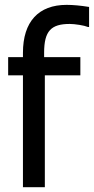

<svg xmlns="http://www.w3.org/2000/svg" viewBox="-20 -785 394 805"><path d="M353.5 -755.9C317.9 -761.7 286.1 -764.6 259.3 -764.6C141.6 -764.6 76.2 -694.3 76.2 -563.5V-545.4H14.2V-469.2H76.2V0H168V-469.2H316.9V-545.4H165V-564C165 -655.3 194.3 -684.6 272.5 -684.6C283.7 -684.6 297.4 -683.1 313 -680.7C328.1 -678.2 340.3 -675.3 348.6 -671.9H353.5Z"/></svg>

Font: SG Kara SemiBold
Style: Regular
Weight: 400
Designer: Damoon Khanjanzadeh
Version: Version 1.000